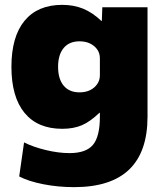

<svg xmlns="http://www.w3.org/2000/svg" viewBox="-20 -550 681 790"><path d="M285 220Q219 220 158 208Q97 196 59 176L79 36Q117 55 169 67.5Q221 80 266 80Q334 80 362.5 46Q391 12 391 -70V-86H389Q352 -50 317.5 -35Q283 -20 236 -20Q135 -20 81 -85.5Q27 -151 27 -275Q27 -399 81 -464.5Q135 -530 236 -530Q283 -530 321.5 -514.5Q360 -499 397 -464H399L401 -520H587V-70Q587 75 511.5 147.5Q436 220 285 220ZM307 -170Q332 -170 350.5 -179Q369 -188 380 -204Q391 -220 391 -240V-310Q391 -331 380 -346.5Q369 -362 350.5 -371Q332 -380 307 -380Q265 -380 242 -352.5Q219 -325 219 -275Q219 -225 242 -197.5Q265 -170 307 -170Z"/></svg>

Font: M PLUS 1 Thin Black
Style: Regular
Weight: 900
Version: Version 1.001